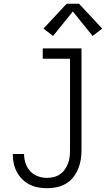

<svg xmlns="http://www.w3.org/2000/svg" viewBox="-20 -992 563 1020"><path d="M230 8Q206 8 182 3.5Q158 -1 136.5 -12Q115 -23 98 -40Q81 -57 69.5 -78.5Q58 -100 53 -123.5Q48 -147 48 -171Q48 -172 48 -172.5Q48 -173 48 -174H108Q108 -174 108 -173.5Q108 -173 108 -172Q108 -148 116 -124Q124 -100 141 -82Q158 -64 181.5 -55.5Q205 -47 230 -47Q248 -47 266 -51.5Q284 -56 299 -66.5Q314 -77 324.5 -92Q335 -107 341.5 -124Q348 -141 350 -159Q352 -177 352 -195V-680H207V-735H413V-195Q413 -169 409 -143.5Q405 -118 395 -94Q385 -70 368.5 -49.5Q352 -29 329.5 -16Q307 -3 281.5 2.5Q256 8 230 8ZM262 -801 211 -840 334 -972H400L523 -840L472 -801L367 -931Z"/></svg>

Font: Iosevka SS04 Light
Style: Regular
Weight: 300
Monospace: yes
Designer: Belleve Invis
Foundry: Belleve Invis
Version: Version 19.0.0; ttfautohint (v1.8.4)